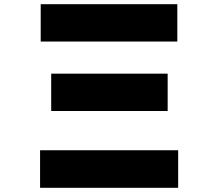

<svg xmlns="http://www.w3.org/2000/svg" viewBox="-20 -831 1040 915"><path d="M174 -811V-633H825V-811ZM224 -480V-302H779V-480ZM171 -115V64H829V-115Z"/></svg>

Font: LINE Seed JP_OTF ExtraBold
Style: Regular
Weight: 800
Designer: LY Corporation & Fontrix & Fontworks
Version: Version 1.013